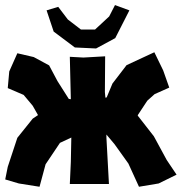

<svg xmlns="http://www.w3.org/2000/svg" viewBox="-28 -712 703 743"><path d="M242.2 -492.2 246.1 -328.1 238.3 -329.1 194.3 -398.4 162.1 -459 102.5 -491.2 39.1 -505.9 7.8 -435.5 2 -371.1 63.5 -344.7 98.6 -302.7 119.1 -266.6 98.6 -252.9 39.1 -178.7 2 -66.4 -7.8 -17.6 44.9 -2 125 10.7 148.4 -76.2 204.1 -159.2 248 -179.7 246.1 -85 242.2 0H321.3H393.6L383.8 -179.7V-191.4L415 -154.3L468.8 -79.1L509.8 10.7L585.9 -2L655.3 -36.1L617.2 -92.8L567.4 -184.6L515.6 -251L504.9 -264.6L505.9 -267.6L542 -322.3L570.3 -347.7L627 -373L603.5 -439.5L569.3 -509.8L461.9 -460L407.2 -388.7L384.8 -335L379.9 -334L377.9 -355.5L378.9 -494.1L294.9 -489.3ZM197.3 -685.5 152.3 -671.9 179.7 -589.8 261.7 -528.3 343.8 -524.4 418 -564.5 472.7 -671.9 417 -692.4 394.5 -648.4 339.8 -597.7H285.2L234.4 -636.7Z"/></svg>

Font: MaokenAssortedSans-Lite
Style: Lite
Weight: 400
Version: Version 1.400